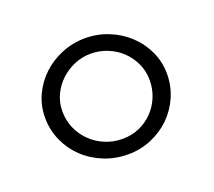

<svg xmlns="http://www.w3.org/2000/svg" viewBox="-66 -781 533 478"><g transform="rotate(-20 200.0 -541.5)"><path d="M359.9 -543Q359.9 -511.2 347.7 -482.9Q335.4 -454.6 314 -433.3Q292.5 -412.1 263.4 -399.7Q234.4 -387.2 201.2 -387.2Q167 -387.2 137 -399.4Q106.9 -411.6 84.7 -432.9Q62.5 -454.1 49.8 -482.7Q37.1 -511.2 37.1 -543.9Q37.1 -575.2 50 -603Q63 -630.9 85 -651.4Q106.9 -671.9 136.2 -683.8Q165.5 -695.8 198.2 -695.8Q231 -695.8 260.3 -683.8Q289.6 -671.9 311.8 -651.1Q334 -630.4 346.9 -602.5Q359.9 -574.7 359.9 -543ZM314 -543Q314 -566.4 304.7 -586.7Q295.4 -606.9 279.8 -622.1Q264.2 -637.2 242.9 -646Q221.7 -654.8 198.2 -654.8Q175.3 -654.8 154.5 -646Q133.8 -637.2 117.9 -622.3Q102.1 -607.4 92.5 -587.2Q83 -566.9 83 -543.9Q83 -520 92 -499Q101.1 -478 117.2 -462.2Q133.3 -446.3 154.8 -437.3Q176.3 -428.2 201.2 -428.2Q226.1 -428.2 246.6 -437.5Q267.1 -446.8 282.2 -462.6Q297.4 -478.5 305.7 -499.3Q314 -520 314 -543Z"/></g></svg>

Font: Candra Sangkala
Style: Regular
Weight: 400
Designer: R.S. Wihananto
Foundry: R.S. Wihananto
Version: Version 2.0.1